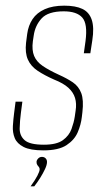

<svg xmlns="http://www.w3.org/2000/svg" viewBox="-20 -525 373 678"><path d="M133 6Q87 6 63.5 -6Q40 -18 32 -37.5Q24 -57 25.5 -80.5Q27 -104 30 -127L35 -166H59L54 -128Q50 -98 49.5 -72Q49 -46 67 -30Q85 -14 135 -14Q180 -14 202 -30Q224 -46 232.5 -69.5Q241 -93 244 -113L247 -134Q251 -159 245 -179Q239 -199 221.5 -215Q204 -231 171 -244Q137 -259 113 -275Q89 -291 78.5 -314.5Q68 -338 72 -374L76 -405Q80 -435 95 -457.5Q110 -480 138 -492.5Q166 -505 207 -505Q247 -505 271 -493.5Q295 -482 304 -455Q313 -428 306 -383L299 -337H276L282 -380Q290 -441 270.5 -463Q251 -485 205 -485Q150 -485 127 -460Q104 -435 99 -399L96 -379Q92 -348 100.5 -327.5Q109 -307 131 -292Q153 -277 188 -261Q217 -248 237.5 -234Q258 -220 267 -196Q276 -172 271 -129L269 -112Q266 -85 254.5 -58Q243 -31 215 -12.5Q187 6 133 6ZM88 133Q104 111 112 95.5Q120 80 120 73Q120 68 117.5 65Q115 62 112 58Q109 54 109 47Q109 41 114.5 35Q120 29 128 29Q136 29 141 34Q146 39 146 47Q146 57 139 72Q132 87 122 103Q112 119 101 133Z"/></svg>

Font: Alumni Sans Thin Thin
Style: Italic
Weight: 250
Italic angle: -8°
Version: Version 1.016